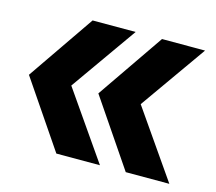

<svg xmlns="http://www.w3.org/2000/svg" viewBox="-76 -614 753 668"><g transform="rotate(15 300.0 -280.0)"><path d="M585 -40H428L265 -280L430 -520H585L417 -282ZM335 -40H178L15 -280L180 -520H335L167 -282Z"/></g></svg>

Font: Maple Mono ExtraBold
Style: Italic
Weight: 800
Italic angle: -10°
Monospace: yes
Designer: subframe7536
Version: Version 7.200